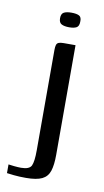

<svg xmlns="http://www.w3.org/2000/svg" viewBox="-97 -546 364 674"><g transform="rotate(10 85.5 -209.5)"><path d="M45 90Q21 90 2 88Q-17 86 -23 85V54Q-18 55 -3 56.5Q12 58 22 58Q52 58 59 43Q66 28 66 -12V-370Q66 -381 68 -387.5Q70 -394 76 -396.5Q82 -399 94 -399H136V-8Q136 28 129 49.5Q122 71 102.5 80.5Q83 90 45 90ZM103 -457Q86 -457 76 -462Q66 -467 66 -483Q66 -499 75.5 -504Q85 -509 102 -509Q121 -509 130 -504Q139 -499 138 -483Q138 -467 129 -462Q120 -457 103 -457Z"/></g></svg>

Font: Genos
Style: Regular
Weight: 400
Designer: Robert E. Leuschke
Foundry: Robert E. Leuschke
Version: Version 1.010